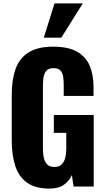

<svg xmlns="http://www.w3.org/2000/svg" viewBox="-20 -1095 622 1127"><path d="M271 12Q187 12 138.5 -23Q90 -58 69.5 -121.5Q49 -185 49 -268V-540Q49 -626 71 -689Q93 -752 146.5 -786.5Q200 -821 292 -821Q382 -821 433.5 -791Q485 -761 507 -708Q529 -655 529 -584V-532H354V-598Q354 -624 350.5 -646Q347 -668 334.5 -681.5Q322 -695 294 -695Q265 -695 252 -679.5Q239 -664 235.5 -641Q232 -618 232 -593V-218Q232 -191 237.5 -167.5Q243 -144 257.5 -129.5Q272 -115 299 -115Q327 -115 342 -130Q357 -145 363 -169Q369 -193 369 -220V-315H296V-420H530V0H412L402 -67Q386 -33 355 -10.5Q324 12 271 12ZM237 -874 300 -1075H466L340 -874Z"/></svg>

Font: Oswald
Style: Bold
Weight: 700
Designer: Vernon Adams
Foundry: Vernon Adams
Version: Version 4.103;gftools[0.9.33.dev8+g029e19f]